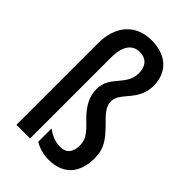

<svg xmlns="http://www.w3.org/2000/svg" viewBox="-232 -850 945 945"><g transform="rotate(45 241.0 -377.5)"><path d="M406 -613C406 -709 341 -765 241 -765C131 -765 64 -690 64 -567V0H159V-564C159 -641 188 -683 240 -683C286 -683 311 -653 311 -606C311 -517 218 -497 218 -404C218 -360 233 -315 292 -258C340 -213 357 -188 357 -148C357 -101 335 -75 292 -75C257 -75 226 -90 199 -109V-17C229 2 266 10 297 10C398 10 453 -51 453 -155C453 -222 428 -257 366 -319C328 -356 311 -380 311 -411C311 -475 406 -505 406 -613Z"/></g></svg>

Font: Noto Sans Gujarati ExtraCondensed Medium
Style: Regular
Weight: 500
Width: 2
Designer: Jelle Bosma - Monotype Design Team, Universal Thirst
Foundry: Monotype Imaging Inc.
Version: Version 2.106